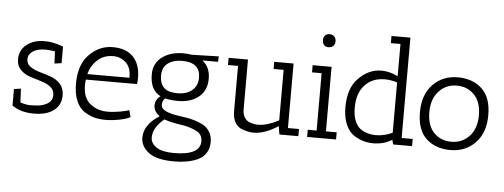

<svg xmlns="http://www.w3.org/2000/svg" viewBox="-59 -917 3502 1334"><g transform="rotate(5 1692.0 -250.0)"><path d="M93 -65Q135 -52 160.5 -52Q186 -52 194 -53Q246 -54 281 -75Q316 -96 316 -134Q316 -172 288.5 -193Q261 -214 222 -225Q183 -236 144 -249Q105 -262 77.5 -290Q50 -318 50 -363Q50 -427 99 -465.5Q148 -504 223 -504Q279 -504 336 -484L354 -477V-362L305 -355L301 -440Q261 -446 234 -446Q179 -446 147 -424.5Q115 -403 115 -369.5Q115 -336 142.5 -317Q170 -298 209 -287Q248 -276 287 -262.5Q326 -249 353.5 -218.5Q381 -188 381 -139Q381 -73 331.5 -34.5Q282 4 191 4Q100 4 40 -39V-154L88 -161Z M529 -224Q529 -135 580 -94.5Q631 -54 699 -54Q743 -54 789.5 -62.5Q836 -71 851 -78L864 -31Q841 -16 788.5 -6Q736 4 692.5 4Q649 4 614.5 -5Q580 -14 544 -37Q508 -60 487 -109Q466 -158 466 -229Q466 -361 534 -431Q605 -504 699 -504Q793 -504 842.5 -452Q892 -400 892 -306Q892 -286 889 -263H532Q529 -242 529 -224ZM832 -313Q832 -375 795 -408.5Q758 -442 709 -442Q642 -442 598 -401.5Q554 -361 539 -302H832Q832 -308 832 -313Z M958 104Q958 14 1065 -54Q1023 -84 1023 -125.5Q1023 -167 1059 -193Q985 -229 985 -339Q985 -416 1043 -460Q1101 -504 1191 -504Q1220 -504 1250 -499L1438 -504L1436 -466H1327Q1382 -425 1382 -343Q1382 -261 1327 -216Q1272 -171 1185 -171Q1129 -171 1092 -181Q1073 -163 1073 -135Q1073 -107 1107.5 -91.5Q1142 -76 1196.5 -68.5Q1251 -61 1276 -55.5Q1301 -50 1334 -38Q1367 -26 1387 -10Q1434 29 1434 94Q1434 139 1413 171Q1392 203 1355 220Q1287 250 1193 250Q1068 250 1013 207Q958 164 958 104ZM1023 97Q1023 138 1063 165Q1103 192 1185 192Q1369 192 1369 94Q1369 45 1325 24Q1287 5 1241 -4Q1143 -18 1100 -35Q1023 28 1023 97ZM1314 -345Q1314 -451 1188 -451Q1126 -451 1088 -422.5Q1050 -394 1050 -337.5Q1050 -281 1079.5 -252.5Q1109 -224 1174 -224Q1239 -224 1276.5 -256.5Q1314 -289 1314 -345Z M1895 -58Q1804 3 1723 3Q1689 3 1643 -14Q1613 -25 1595 -55.5Q1577 -86 1577 -132V-450H1507V-500H1642V-152Q1642 -117 1657 -94.5Q1672 -72 1695 -65Q1733 -53 1756 -55Q1816 -56 1895 -98V-450H1825V-500H1960V-50H2037V0H1905Z M2093 -450V-500H2225V-50H2300V0H2098V-50H2160V-450ZM2191 -634Q2171 -634 2160 -646.5Q2149 -659 2149 -679.5Q2149 -700 2160.5 -712.5Q2172 -725 2192 -725Q2212 -725 2224.5 -712.5Q2237 -700 2237 -678.5Q2237 -657 2224 -645.5Q2211 -634 2191 -634Z M2423 -37Q2388 -60 2366.5 -109.5Q2345 -159 2345 -230Q2345 -361 2412 -430Q2483 -504 2574 -504Q2630 -504 2688 -475V-700H2621V-750H2753V-50H2830V0H2698L2690 -32Q2633 4 2559 4Q2485 4 2423 -37ZM2688 -81V-432Q2642 -446 2601 -446Q2515 -446 2462.5 -389.5Q2410 -333 2410 -231Q2410 -177 2425.5 -139.5Q2441 -102 2467 -84Q2512 -54 2572 -54Q2632 -54 2688 -81Z M3097.5 4Q2993 4 2928.5 -56Q2864 -116 2864 -239.5Q2864 -363 2932.5 -433.5Q3001 -504 3105 -504Q3209 -504 3274 -444Q3339 -384 3339 -260.5Q3339 -137 3270.5 -66.5Q3202 4 3097.5 4ZM3103.5 -446Q3029 -446 2979 -392Q2929 -338 2929 -245.5Q2929 -153 2976.5 -103.5Q3024 -54 3099 -54Q3174 -54 3224 -107.5Q3274 -161 3274 -253.5Q3274 -346 3226 -396Q3178 -446 3103.5 -446Z"/></g></svg>

Font: Antic Slab
Style: Regular
Weight: 400
Designer: Santiago Orozco
Foundry: Santiago Orozco
Version: Version 001.002